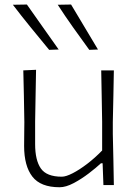

<svg xmlns="http://www.w3.org/2000/svg" viewBox="-20 -798 593 828"><path d="M237 9.5Q155 9.5 119.5 -36.5Q84 -82.5 84 -168.5Q84 -200.5 84.5 -224.8Q85 -249 85 -271Q84 -334 83 -386.5Q82 -439 80.5 -494.5L135.5 -497Q134.5 -440.5 133.5 -387.8Q132.5 -335 131.5 -273.5V-176.5Q131.5 -107 156.2 -71.5Q181 -36 246.5 -36Q264.5 -36 293.2 -50.8Q322 -65.5 355.5 -91Q389 -116.5 420.5 -149V-273.5Q419.5 -334.5 418.5 -386.8Q417.5 -439 416.5 -494.5H471Q470 -438 469 -386Q468 -334 466.5 -271V-220.5Q468 -159.5 469 -107.8Q470 -56 471 0H426L422.5 -94H415.5Q394.5 -74.5 362.8 -50.2Q331 -26 297.5 -8.2Q264 9.5 237 9.5ZM192 -583Q152 -631.5 112 -680.5Q72 -729.5 35.5 -777.5L96 -778.5Q129.5 -731 164 -682Q198.5 -633 233 -584.5ZM365 -583Q329.5 -631.5 294.8 -680.5Q260 -729.5 229 -777.5L286.5 -778.5Q315.5 -730 344.5 -681.5Q373.5 -633 402.5 -584.5Z"/></svg>

Font: Commissioner Loud ExtraLight
Style: Regular
Weight: 200
Designer: Kostas Bartsokas
Foundry: Kostas Bartsokas
Version: Version 1.000; ttfautohint (v1.8.3)